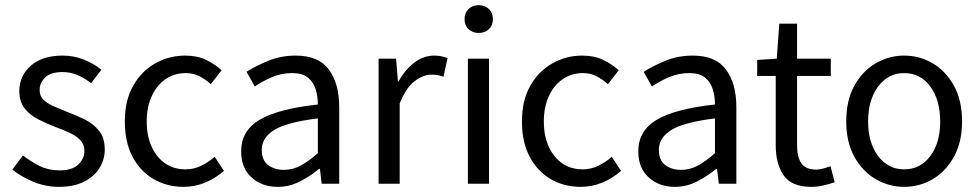

<svg xmlns="http://www.w3.org/2000/svg" viewBox="-20 -714 3804 746"><path d="M209 12Q157 12 110 -7.5Q63 -27 28 -55L69 -110Q101 -85 135 -68.5Q169 -52 212 -52Q260 -52 284 -74.5Q308 -97 308 -128Q308 -153 291.5 -170Q275 -187 249.5 -198.5Q224 -210 197 -220Q163 -233 130 -249.5Q97 -266 76 -292.5Q55 -319 55 -360Q55 -419 99.5 -458.5Q144 -498 223 -498Q268 -498 307 -482Q346 -466 374 -443L334 -391Q309 -410 282 -422Q255 -434 223 -434Q177 -434 155.5 -413Q134 -392 134 -364Q134 -341 149 -326.5Q164 -312 188 -301.5Q212 -291 239 -280Q274 -267 308 -250.5Q342 -234 364.5 -206.5Q387 -179 387 -133Q387 -94 366.5 -61Q346 -28 306.5 -8Q267 12 209 12Z M693 12Q629 12 577 -18Q525 -48 495 -105Q465 -162 465 -242Q465 -324 497.5 -381Q530 -438 583.5 -468Q637 -498 699 -498Q747 -498 781.5 -481Q816 -464 841 -441L799 -387Q778 -406 754.5 -418Q731 -430 702 -430Q658 -430 623.5 -406.5Q589 -383 569.5 -340.5Q550 -298 550 -242Q550 -159 591.5 -107.5Q633 -56 700 -56Q734 -56 763 -70.5Q792 -85 814 -105L850 -50Q817 -21 777 -4.5Q737 12 693 12Z M1059 12Q998 12 957.5 -24.5Q917 -61 917 -126Q917 -206 988.5 -248.5Q1060 -291 1215 -308Q1215 -339 1206.5 -367Q1198 -395 1176.5 -412.5Q1155 -430 1115 -430Q1073 -430 1036 -414Q999 -398 970 -378L938 -435Q972 -457 1021.5 -477.5Q1071 -498 1129 -498Q1218 -498 1258 -443.5Q1298 -389 1298 -298V0H1230L1223 -58H1220Q1186 -30 1145.5 -9Q1105 12 1059 12ZM1083 -54Q1118 -54 1149 -71Q1180 -88 1215 -119V-254Q1094 -239 1045.5 -209Q997 -179 997 -132Q997 -91 1022 -72.5Q1047 -54 1083 -54Z M1451 0V-486H1519L1526 -398H1529Q1554 -444 1590 -471Q1626 -498 1667 -498Q1696 -498 1719 -488L1703 -416Q1691 -420 1681 -422Q1671 -424 1656 -424Q1625 -424 1591.5 -399Q1558 -374 1533 -312V0Z M1798 0V-486H1880V0ZM1840 -586Q1816 -586 1800.5 -600.5Q1785 -615 1785 -640Q1785 -664 1800.5 -679Q1816 -694 1840 -694Q1864 -694 1879.5 -679Q1895 -664 1895 -640Q1895 -615 1879.5 -600.5Q1864 -586 1840 -586Z M2236 12Q2172 12 2120 -18Q2068 -48 2038 -105Q2008 -162 2008 -242Q2008 -324 2040.5 -381Q2073 -438 2126.5 -468Q2180 -498 2242 -498Q2290 -498 2324.5 -481Q2359 -464 2384 -441L2342 -387Q2321 -406 2297.5 -418Q2274 -430 2245 -430Q2201 -430 2166.5 -406.5Q2132 -383 2112.5 -340.5Q2093 -298 2093 -242Q2093 -159 2134.5 -107.5Q2176 -56 2243 -56Q2277 -56 2306 -70.5Q2335 -85 2357 -105L2393 -50Q2360 -21 2320 -4.5Q2280 12 2236 12Z M2602 12Q2541 12 2500.5 -24.5Q2460 -61 2460 -126Q2460 -206 2531.5 -248.5Q2603 -291 2758 -308Q2758 -339 2749.5 -367Q2741 -395 2719.5 -412.5Q2698 -430 2658 -430Q2616 -430 2579 -414Q2542 -398 2513 -378L2481 -435Q2515 -457 2564.5 -477.5Q2614 -498 2672 -498Q2761 -498 2801 -443.5Q2841 -389 2841 -298V0H2773L2766 -58H2763Q2729 -30 2688.5 -9Q2648 12 2602 12ZM2626 -54Q2661 -54 2692 -71Q2723 -88 2758 -119V-254Q2637 -239 2588.5 -209Q2540 -179 2540 -132Q2540 -91 2565 -72.5Q2590 -54 2626 -54Z M3133 12Q3055 12 3024.5 -33Q2994 -78 2994 -150V-419H2922V-481L2998 -486L3008 -622H3077V-486H3208V-419H3077V-149Q3077 -104 3093.5 -79.5Q3110 -55 3152 -55Q3165 -55 3180 -59.5Q3195 -64 3207 -68L3223 -6Q3203 1 3179.5 6.5Q3156 12 3133 12Z M3493 12Q3434 12 3382.5 -18Q3331 -48 3299.5 -105Q3268 -162 3268 -242Q3268 -324 3299.5 -381Q3331 -438 3382.5 -468Q3434 -498 3493 -498Q3553 -498 3604 -468Q3655 -438 3686.5 -381Q3718 -324 3718 -242Q3718 -162 3686.5 -105Q3655 -48 3604 -18Q3553 12 3493 12ZM3493 -56Q3556 -56 3594.5 -107.5Q3633 -159 3633 -242Q3633 -326 3594.5 -378Q3556 -430 3493 -430Q3431 -430 3392 -378Q3353 -326 3353 -242Q3353 -159 3392 -107.5Q3431 -56 3493 -56Z"/></svg>

Font: .
Style: 
Weight: 400
Designer: Paul D. Hunt, Dalton Maag
Foundry: Dalton Maag Ltd
Version: Version 1.200